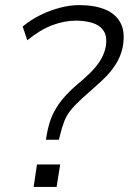

<svg xmlns="http://www.w3.org/2000/svg" viewBox="-20 -733 505 753"><path d="M160 -185 163 -202Q170 -245 184 -277.5Q198 -310 221.5 -339.5Q245 -369 282 -401Q310 -424 332.5 -446Q355 -468 371 -492Q387 -516 394 -546Q402 -588 387 -611Q372 -634 343 -643Q314 -652 278 -652Q232 -652 184.5 -634Q137 -616 87 -575L69 -629Q100 -655 137.5 -673.5Q175 -692 214.5 -702.5Q254 -713 290 -713Q351 -713 393 -695.5Q435 -678 453.5 -641.5Q472 -605 461 -547Q453 -510 432.5 -478.5Q412 -447 383 -420Q354 -393 321 -364Q283 -331 262.5 -307Q242 -283 232.5 -258.5Q223 -234 215 -201L211 -185ZM112 0 125 -88H216L202 0Z"/></svg>

Font: Nunito Sans 7pt SemiCondensed Light
Style: Italic
Weight: 300
Width: 4
Italic angle: -9°
Designer: Vernon Adams
Foundry: Vernon Adams
Version: Version 3.101;gftools[0.9.27]